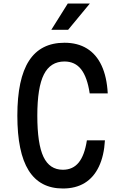

<svg xmlns="http://www.w3.org/2000/svg" viewBox="-20 -1060 690 1096"><path d="M339 16Q208 16 143.5 -87Q79 -190 79 -400Q79 -610 145.5 -713Q212 -816 348 -816Q423 -816 476.5 -783Q530 -750 560 -685.5Q590 -621 595 -527H492Q478 -620 443 -664.5Q408 -709 348 -709Q268 -709 230.5 -635Q193 -561 193 -400Q193 -239 228 -165Q263 -91 339 -91Q396 -91 429.5 -132.5Q463 -174 476 -259H579Q574 -171 544.5 -109Q515 -47 463.5 -15.5Q412 16 339 16ZM273 -890 367 -1040H493L369 -890Z"/></svg>

Font: Martian Mono SemiCondensed
Style: Regular
Weight: 400
Width: 4
Designer: Roman Shamin
Foundry: Evil Martians
Version: Version 1.000